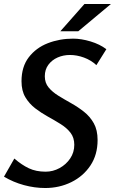

<svg xmlns="http://www.w3.org/2000/svg" viewBox="-31 -933 577 964"><path d="M336 -739Q377 -739 423.5 -725Q470 -711 503 -686L453 -606Q426 -631 390.5 -644Q355 -657 320 -657Q287 -657 258.5 -644.5Q230 -632 212 -608Q194 -584 194 -550Q194 -517 213 -494Q232 -471 262 -452.5Q292 -434 326 -415Q360 -396 390.5 -372Q421 -348 440 -314Q459 -280 459 -230Q459 -156 423 -102Q387 -48 327 -18.5Q267 11 196 11Q143 11 89.5 -3.5Q36 -18 -11 -46L41 -137Q78 -105 114 -88Q150 -71 198 -71Q235 -71 268 -89Q301 -107 321.5 -137.5Q342 -168 342 -206Q342 -242 323 -266.5Q304 -291 273.5 -310Q243 -329 209.5 -347.5Q176 -366 146 -389Q116 -412 96.5 -444.5Q77 -477 77 -525Q77 -598 113.5 -645.5Q150 -693 209 -716Q268 -739 336 -739ZM393 -913H526L362 -776H272Z"/></svg>

Font: Rosario SemiBold
Style: Italic
Weight: 600
Italic angle: -8.05°
Designer: Hector Gatti
Foundry: Omnibus Type
Version: Version 1.101; ttfautohint (v1.8.1.43-b0c9)